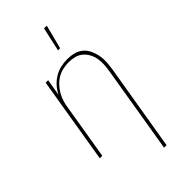

<svg xmlns="http://www.w3.org/2000/svg" viewBox="-294 -809 1088 1088"><g transform="rotate(-45 250.0 -264.5)"><path d="M281 -600 313 -744H335L298 -600ZM316 215 403 -310Q407 -334 408.5 -358Q410 -382 406 -405Q402 -428 391 -448.5Q380 -469 363 -483.5Q346 -498 323.5 -504Q301 -510 276 -510Q254 -510 230.5 -505Q207 -500 186.5 -488Q166 -476 149 -458Q132 -440 120 -419.5Q108 -399 101 -376.5Q94 -354 91 -331L36 0H16L102 -520H122L105 -420Q117 -445 136 -466Q155 -487 179 -501.5Q203 -516 230 -522Q257 -528 282 -528Q309 -528 334.5 -521.5Q360 -515 379 -499Q398 -483 409 -460Q420 -437 425 -412Q430 -387 428.5 -360.5Q427 -334 423 -307L336 215Z"/></g></svg>

Font: Iosevka SS18 Thin
Style: Italic
Weight: 100
Italic angle: -9°
Monospace: yes
Designer: Belleve Invis
Foundry: Belleve Invis
Version: Version 25.1.1; ttfautohint (v1.8.4)